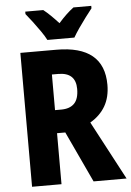

<svg xmlns="http://www.w3.org/2000/svg" viewBox="-61 -975 694 1020"><g transform="rotate(-5 286.0 -465.0)"><path d="M260 -714Q514 -714 514 -505Q514 -439 486.5 -391.5Q459 -344 406 -313L572 0H396L269 -272H225V0H68V-714ZM258 -585H225V-395H258Q304 -395 328 -419.5Q352 -444 352 -497Q352 -585 258 -585ZM217 -770Q207 -790 188 -817.5Q169 -845 148.5 -872Q128 -899 113 -917V-930H209Q228 -915 247.5 -896Q267 -877 289 -853Q311 -878 330.5 -896.5Q350 -915 370 -930H465V-917Q450 -898 430 -871.5Q410 -845 391.5 -818Q373 -791 361 -770Z"/></g></svg>

Font: Noto Sans Lao UI Cond ExtBd
Style: Regular
Weight: 800
Width: 3
Designer: Monotype Design Team
Foundry: Monotype Imaging Inc.
Version: Version 2.000; ttfautohint (v1.8.4.7-5d5b)